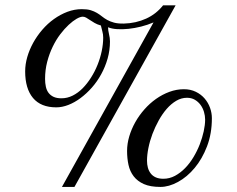

<svg xmlns="http://www.w3.org/2000/svg" viewBox="-20 -700 905 734"><path d="M374.5 -556.2Q374.5 -568.8 371.3 -579.8Q368.2 -590.8 365.7 -602.5Q351.6 -606.4 341.6 -612.3Q331.5 -618.2 323.7 -623.5Q315.9 -628.9 309.3 -632.6Q302.7 -636.2 296.4 -636.2Q287.1 -636.2 272.9 -628.2Q258.8 -620.1 242.7 -605.2Q226.6 -590.3 210.4 -569.1Q194.3 -547.9 181.4 -521.2Q168.5 -494.6 160.4 -463.6Q152.3 -432.6 152.3 -398.4Q152.3 -382.3 155.3 -368.7Q158.2 -355 165.5 -345.2Q172.9 -335.4 184.8 -329.8Q196.8 -324.2 214.8 -324.2Q237.3 -324.2 257.8 -334.5Q278.3 -344.7 295.9 -362.5Q313.5 -380.4 328.1 -403.6Q342.8 -426.8 353 -452.4Q363.3 -478 368.9 -504.9Q374.5 -531.7 374.5 -556.2ZM764.2 -242.7Q764.2 -257.3 759.8 -272.2Q755.4 -287.1 746.6 -299.1Q737.8 -311 724.9 -318.6Q711.9 -326.2 694.8 -326.2Q673.3 -326.2 653.8 -314.7Q634.3 -303.2 617.4 -283.9Q600.6 -264.6 586.7 -239.5Q572.8 -214.4 562.7 -187.7Q552.7 -161.1 547.4 -134.5Q542 -107.9 542 -85.4Q542 -71.3 545.4 -58.8Q548.8 -46.4 556.2 -36.9Q563.5 -27.3 575.4 -22Q587.4 -16.6 604.5 -16.6Q627.9 -16.6 648.9 -27.8Q669.9 -39.1 687.7 -57.4Q705.6 -75.7 719.7 -99.4Q733.9 -123 743.7 -148.2Q753.4 -173.3 758.8 -198Q764.2 -222.7 764.2 -242.7ZM264.6 14.6H216.8L566.9 -614.3Q543.9 -604.5 519.5 -598.4Q495.1 -592.3 471.9 -589.8Q448.7 -587.4 428.2 -588.6Q407.7 -589.8 393.1 -595.7Q393.1 -584.5 396.7 -569.6Q400.4 -554.7 400.4 -542Q400.4 -507.8 391.4 -476.1Q382.3 -444.3 366.9 -416.3Q351.6 -388.2 331.1 -365Q310.5 -341.8 287.8 -325Q265.1 -308.1 241.2 -298.8Q217.3 -289.6 195.3 -289.6Q136.2 -289.6 106.2 -325.4Q76.2 -361.3 76.2 -427.2Q76.2 -454.1 84.2 -481.9Q92.3 -509.8 106.9 -536.4Q121.6 -563 141.8 -586.4Q162.1 -609.9 186.3 -627.2Q210.4 -644.5 237.5 -654.8Q264.6 -665 293 -665Q313.5 -665 326.9 -660.9Q340.3 -656.7 350.6 -650.6Q360.8 -644.5 369.9 -637.2Q378.9 -629.9 389.9 -623.8Q400.9 -617.7 416 -613.5Q431.2 -609.4 453.6 -609.9Q476.1 -610.4 497.8 -615.2Q519.5 -620.1 538.8 -628.9Q558.1 -637.7 574.5 -650.6Q590.8 -663.6 603.5 -679.7H651.4ZM790 -248Q790 -189 771.5 -140.6Q752.9 -92.3 724.1 -57.9Q695.3 -23.4 660.4 -4.4Q625.5 14.6 593.3 14.6Q554.7 14.6 530 3.7Q505.4 -7.3 491 -26.1Q476.6 -44.9 471.2 -69.8Q465.8 -94.7 465.8 -123Q465.8 -150.4 474.1 -178.5Q482.4 -206.5 497.1 -232.7Q511.7 -258.8 532 -281.7Q552.2 -304.7 576.4 -321.8Q600.6 -338.9 627.7 -348.9Q654.8 -358.9 683.1 -358.9Q708.5 -358.9 728.5 -349.1Q748.5 -339.4 762.2 -323.5Q775.9 -307.6 783 -287.8Q790 -268.1 790 -248Z"/></svg>

Font: Doulos SIL Eur
Style: Regular
Weight: 400
Designer: Walt Agee, Victor Gaultney, Peter Martin, Debbi Hosken, Becca Hirsbrunner
Foundry: SIL International
Version: Version 5.000